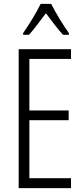

<svg xmlns="http://www.w3.org/2000/svg" viewBox="-20 -967 432 987"><path d="M243 -947H189C168 -903 127 -837 99 -797V-788H129C155 -816 188 -863 216 -899C245 -861 276 -818 304 -788H334V-797C311 -828 266 -901 243 -947ZM345 0V-51H131V-349H333V-399H131V-664H345V-714H76V0Z"/></svg>

Font: Noto Sans Lao Looped ExtraCondensed Light
Style: Regular
Weight: 300
Width: 2
Designer: Mark Frömberg, Ben Mitchell
Foundry: The Fontpad Ltd
Version: Version 1.002